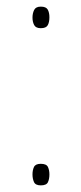

<svg xmlns="http://www.w3.org/2000/svg" viewBox="-20 -552 245 579"><path d="M78 -499Q78 -512 83 -522Q88 -532 103 -532Q119 -532 124 -523Q129 -514 129 -500Q129 -485 124 -476Q119 -467 103 -467Q88 -467 83 -476.5Q78 -486 78 -499ZM78 -26Q78 -39 82.5 -48.5Q87 -58 103 -58Q120 -58 124.5 -48.5Q129 -39 129 -26Q129 -12 124.5 -2.5Q120 7 103 7Q87 7 82.5 -3Q78 -13 78 -26Z"/></svg>

Font: Noto Sans Lao UI SemCond Thin
Style: Regular
Weight: 100
Width: 4
Designer: Monotype Design Team
Foundry: Monotype Imaging Inc.
Version: Version 2.000; ttfautohint (v1.8.4.7-5d5b)